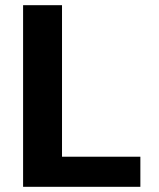

<svg xmlns="http://www.w3.org/2000/svg" viewBox="-20 -720 612 740"><path d="M69 0V-700H219V-116H521V0Z"/></svg>

Font: DM Sans 12pt Black
Style: Regular
Weight: 900
Version: Version 4.004;gftools[0.9.30]